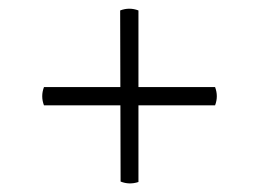

<svg xmlns="http://www.w3.org/2000/svg" viewBox="-20 -572 595 441"><path d="M81 -372H474Q482 -351 474 -330H81Q73 -351 81 -372ZM298 -548V-154Q277 -147 257 -155L256 -548Q277 -556 298 -548Z"/></svg>

Font: Arima Light
Style: Regular
Weight: 300
Designer: Joana Correia and Natanael Gama
Foundry: NDISCOVER
Version: Version 1.101;gftools[0.9.23]